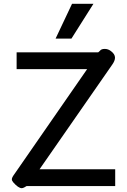

<svg xmlns="http://www.w3.org/2000/svg" viewBox="-20 -974 665 1005"><path d="M94 11Q76 11 49 -20Q42 -28 42 -36Q42 -45 57 -65L436 -612H67V-700H494L503 -708Q510 -718 528 -718Q546 -718 560 -707Q582 -691 582 -672Q582 -656 567 -635L187 -88H583V0H119L107 7Q99 11 94 11ZM357 -954H469L354 -772H271Z"/></svg>

Font: Niramit Medium
Style: Regular
Weight: 500
Designer: Katatrad Aksorn Co.,Ltd.
Foundry: Cadson Demak Co.,Ltd.
Version: Version 1.000; ttfautohint (v1.6)